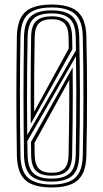

<svg xmlns="http://www.w3.org/2000/svg" viewBox="-20 -827 460 854"><path d="M209.8 6.8Q155.5 6.8 121.6 -7.8Q87.8 -22.2 71.9 -53.6Q56 -85 55 -135.8Q54 -211.2 53.4 -276.1Q52.8 -341 52.8 -402.1Q52.8 -463.2 53.4 -527Q54 -590.8 55 -664Q56 -715.2 72 -746.5Q88 -777.8 121.8 -792.2Q155.5 -806.8 209.8 -806.8Q262.8 -806.8 296.4 -792.6Q330 -778.5 346.6 -747.1Q363.2 -715.8 364.2 -664.2Q365.5 -599 366.4 -536.2Q367.2 -473.5 367.2 -409.8Q367.2 -346 366.5 -278.2Q365.8 -210.5 364.2 -135.5Q363.2 -83 346.2 -51.8Q329.2 -20.5 295.5 -6.9Q261.8 6.8 209.8 6.8ZM209.8 -58.5Q247.5 -58.5 265.9 -76.4Q284.2 -94.2 285 -138.5Q286 -191.2 286.8 -247.4Q287.5 -303.5 288.1 -360.4Q288.8 -417.2 288.2 -471.8L133.5 -191.2Q133.5 -185.8 133.6 -179.8Q133.8 -173.8 133.8 -167.2Q133.8 -160.8 133.9 -153.4Q134 -146 134.2 -137.2Q135.2 -95.2 152.9 -76.9Q170.5 -58.5 209.8 -58.5ZM209.8 -45.5Q163 -45.5 141.2 -66.1Q119.5 -86.8 118.5 -136.2Q118.5 -144 118.4 -154.2Q118.2 -164.5 118.1 -175.4Q118 -186.2 117.8 -195.5L303.2 -527.2Q303.8 -472.2 303.8 -410.5Q303.8 -348.8 303 -280.5Q302.2 -212.2 300.8 -137Q299.8 -85.5 277.2 -65.5Q254.8 -45.5 209.8 -45.5ZM209.8 -32.5Q262.2 -32.5 288.9 -55.2Q315.5 -78 316.8 -136.8Q318.2 -214 318.9 -286.5Q319.5 -359 319.4 -430.6Q319.2 -502.2 318 -577L101.5 -199.2Q101.5 -191.5 101.6 -183.6Q101.8 -175.8 102 -167.8Q102.2 -159.8 102.4 -151.9Q102.5 -144 102.8 -136.2Q103.8 -80.8 128.6 -56.6Q153.5 -32.5 209.8 -32.5ZM209.8 -6.2Q256.2 -6.2 286.6 -18.8Q317 -31.2 332.2 -59.6Q347.5 -88 348.2 -136Q349.8 -204.8 350.4 -268.4Q351 -332 351.1 -394.8Q351.2 -457.5 350.6 -523.8Q350 -590 348.2 -663.8Q347.5 -711.2 332.5 -739.8Q317.5 -768.2 287.2 -781Q257 -793.8 209.8 -793.8Q161 -793.8 130.8 -780.5Q100.5 -767.2 86.1 -738.6Q71.8 -710 71 -663.8Q70 -603.5 69.4 -545.5Q68.8 -487.5 68.6 -425.8Q68.5 -364 69 -293Q69.5 -222 71 -136Q72 -64 106 -35.1Q140 -6.2 209.8 -6.2ZM209.8 -19.2Q145.2 -19.2 116.6 -46.4Q88 -73.5 86.8 -136Q85.8 -211.2 85.1 -276.1Q84.5 -341 84.5 -402.1Q84.5 -463.2 85.1 -527Q85.8 -590.8 86.8 -663.8Q88 -726.5 116.5 -753.6Q145 -780.8 209.8 -780.8Q272.2 -780.8 301.6 -754.2Q331 -727.8 332.5 -663.2Q333.8 -601.5 334.6 -539Q335.5 -476.5 335.5 -411.9Q335.5 -347.2 334.8 -278.8Q334 -210.2 332.5 -136.2Q331.2 -71 301 -45.1Q270.8 -19.2 209.8 -19.2ZM101.2 -226.5 317.8 -603.2Q317.8 -613 317.5 -623.1Q317.2 -633.2 317.1 -643.2Q317 -653.2 316.8 -663Q315.5 -721 289.5 -744.2Q263.5 -767.5 209.8 -767.5Q153.5 -767.5 128.6 -743.4Q103.8 -719.2 102.8 -663.2Q101.2 -580.2 100.6 -508.9Q100 -437.5 100.1 -369.1Q100.2 -300.8 101.2 -226.5ZM116.8 -276.2Q116.5 -337.5 116.4 -403.2Q116.2 -469 116.9 -535.2Q117.5 -601.5 118.5 -663.2Q119.2 -714 141.9 -734.2Q164.5 -754.5 209.8 -754.5Q255.8 -754.5 277.8 -734Q299.8 -713.5 300.8 -662.8Q301.2 -648.5 301.4 -634.9Q301.5 -621.2 301.8 -607.8ZM131.8 -330 285.8 -611.2Q285.5 -623.5 285.4 -639.9Q285.2 -656.2 285 -661.2Q284.2 -705.8 265.9 -723.6Q247.5 -741.5 209.8 -741.5Q171.8 -741.5 153.5 -723.9Q135.2 -706.2 134.2 -662.2Q132.8 -575.8 132.1 -493Q131.5 -410.2 131.8 -330Z"/></svg>

Font: Big Shoulders Inline Text Thin
Style: Regular
Weight: 400
Version: Version 2.002